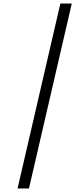

<svg xmlns="http://www.w3.org/2000/svg" viewBox="-20 -816 429 1094"><path d="M145 258 389 -796H324L80 258Z"/></svg>

Font: Perun SemiBold Italic
Style: Regular
Weight: 400
Italic angle: -12°
Foundry: Copyright (c) Stefan Peev, Context Ltd, 2016
Version: Version 1.026